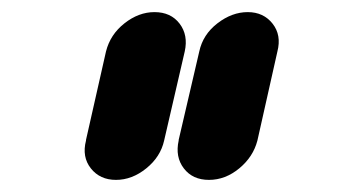

<svg xmlns="http://www.w3.org/2000/svg" viewBox="-20 -723 600 317"><path d="M309 -638Q309 -638 309 -638ZM309 -638Q315 -666 339 -684.5Q363 -703 389 -703Q415 -703 430 -684Q445 -665 438 -638L405 -491Q398 -464 375 -445Q352 -426 325 -426Q298 -426 283.5 -445Q269 -464 275 -491Q275 -491 275 -492ZM155 -638Q162 -666 185.5 -684.5Q209 -703 235 -703Q262 -703 276.5 -684Q291 -665 285 -638L251 -491Q245 -464 221.5 -445Q198 -426 171.5 -426Q145 -426 130 -445Q115 -464 122 -491Q122 -491 122 -492Z"/></svg>

Font: Brass Mono
Style: Bold Italic
Weight: 700
Italic angle: -13°
Monospace: yes
Version: Version 1.000; ttfautohint (v1.8.3) -l 8 -r 50 -G 200 -x 14 